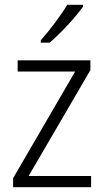

<svg xmlns="http://www.w3.org/2000/svg" viewBox="-20 -785 436 805"><path d="M328 -757V-765H262C235 -720 190 -660 151 -616V-606H188C234 -645 298 -714 328 -757ZM362 0V-47H100L359 -491V-532H54V-485H295L35 -38V0Z"/></svg>

Font: Noto Sans Ethiopic SemiCondensed Light
Style: Regular
Weight: 300
Width: 4
Designer: Monotype Design Team
Foundry: Monotype Imaging Inc.
Version: Version 2.102